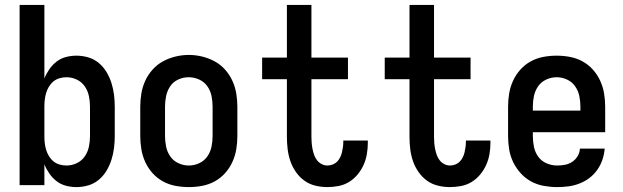

<svg xmlns="http://www.w3.org/2000/svg" viewBox="-20 -755 2540 783"><path d="M292 8Q270 8 249 2.5Q228 -3 211 -16Q194 -29 181.5 -47Q169 -65 161 -85V0H60V-735H161V-435Q169 -455 181.5 -473Q194 -491 211 -504Q228 -517 249 -522.5Q270 -528 292 -528Q316 -528 340 -521Q364 -514 383 -498Q402 -482 414.5 -461Q427 -440 434.5 -416.5Q442 -393 445 -368.5Q448 -344 448 -320V-200Q448 -176 445 -151.5Q442 -127 434.5 -103.5Q427 -80 414.5 -59Q402 -38 383 -22Q364 -6 340 1Q316 8 292 8ZM251 -80Q273 -80 293 -89.5Q313 -99 325.5 -117Q338 -135 342.5 -156.5Q347 -178 347 -200V-320Q347 -342 342.5 -363.5Q338 -385 325.5 -403Q313 -421 293 -430.5Q273 -440 251 -440Q237 -440 223 -436Q209 -432 198 -423Q187 -414 179.5 -401.5Q172 -389 168 -375.5Q164 -362 162.5 -348Q161 -334 161 -320V-200Q161 -186 162.5 -172Q164 -158 168 -144.5Q172 -131 179.5 -118.5Q187 -106 198 -97Q209 -88 223 -84Q237 -80 251 -80Z M750 8Q723 8 696 3Q669 -2 645 -15Q621 -28 602.5 -48.5Q584 -69 572.5 -94Q561 -119 556.5 -146Q552 -173 552 -200V-320Q552 -347 556.5 -374Q561 -401 572.5 -426Q584 -451 602.5 -471.5Q621 -492 645 -505Q669 -518 696 -524.5Q723 -531 750 -531Q777 -531 804 -524.5Q831 -518 855 -505Q879 -492 897.5 -471.5Q916 -451 927.5 -426Q939 -401 943.5 -374Q948 -347 948 -320V-200Q948 -173 943.5 -146Q939 -119 927.5 -94Q916 -69 897.5 -48.5Q879 -28 855 -15Q831 -2 804 3Q777 8 750 8ZM750 -80Q772 -80 792.5 -89.5Q813 -99 825.5 -117Q838 -135 842.5 -156.5Q847 -178 847 -200V-320Q847 -342 842.5 -364Q838 -386 825 -404Q812 -422 791.5 -431Q771 -440 749 -440Q727 -440 706.5 -430.5Q686 -421 674 -403Q662 -385 657.5 -363.5Q653 -342 653 -320V-200Q653 -178 657.5 -156.5Q662 -135 674.5 -117Q687 -99 707.5 -89.5Q728 -80 750 -80Z M1315 8Q1290 8 1265.5 2Q1241 -4 1221 -18.5Q1201 -33 1186.5 -54Q1172 -75 1164 -98.5Q1156 -122 1153 -147Q1150 -172 1150 -197V-432H1049V-520H1150V-735H1250V-520H1399V-432H1250V-197Q1250 -185 1251 -172.5Q1252 -160 1254.5 -147.5Q1257 -135 1261 -123.5Q1265 -112 1272.5 -102Q1280 -92 1291.5 -86Q1303 -80 1315 -80Q1326 -80 1336.5 -84Q1347 -88 1354.5 -95.5Q1362 -103 1367 -113Q1372 -123 1374.5 -133.5Q1377 -144 1378.5 -155Q1380 -166 1380 -177Q1380 -178 1380 -179.5Q1380 -181 1380 -182H1480Q1480 -179 1480 -176.5Q1480 -174 1480 -172Q1480 -149 1476 -126Q1472 -103 1462.5 -82Q1453 -61 1438 -43Q1423 -25 1403.5 -13Q1384 -1 1361 3.5Q1338 8 1315 8Z M1815 8Q1790 8 1765.5 2Q1741 -4 1721 -18.5Q1701 -33 1686.5 -54Q1672 -75 1664 -98.5Q1656 -122 1653 -147Q1650 -172 1650 -197V-432H1549V-520H1650V-735H1750V-520H1899V-432H1750V-197Q1750 -185 1751 -172.5Q1752 -160 1754.5 -147.5Q1757 -135 1761 -123.5Q1765 -112 1772.5 -102Q1780 -92 1791.5 -86Q1803 -80 1815 -80Q1826 -80 1836.5 -84Q1847 -88 1854.5 -95.5Q1862 -103 1867 -113Q1872 -123 1874.5 -133.5Q1877 -144 1878.5 -155Q1880 -166 1880 -177Q1880 -178 1880 -179.5Q1880 -181 1880 -182H1980Q1980 -179 1980 -176.5Q1980 -174 1980 -172Q1980 -149 1976 -126Q1972 -103 1962.5 -82Q1953 -61 1938 -43Q1923 -25 1903.5 -13Q1884 -1 1861 3.5Q1838 8 1815 8Z M2252 8Q2225 8 2197.5 3Q2170 -2 2146 -15Q2122 -28 2103.5 -48.5Q2085 -69 2073 -93.5Q2061 -118 2056.5 -145.5Q2052 -173 2052 -200V-320Q2052 -347 2056.5 -374Q2061 -401 2072.5 -426Q2084 -451 2102.5 -471.5Q2121 -492 2145 -505Q2169 -518 2196 -523Q2223 -528 2250 -528Q2277 -528 2304 -523Q2331 -518 2355 -505Q2379 -492 2397.5 -471.5Q2416 -451 2427.5 -426Q2439 -401 2443.5 -374Q2448 -347 2448 -320V-216H2153V-200Q2153 -178 2157.5 -156Q2162 -134 2175 -116Q2188 -98 2209 -89Q2230 -80 2252 -80Q2268 -80 2284 -83Q2300 -86 2313.5 -95Q2327 -104 2335.5 -118Q2344 -132 2345 -149H2446Q2444 -125 2436.5 -103Q2429 -81 2415.5 -62Q2402 -43 2383.5 -29Q2365 -15 2343 -6.5Q2321 2 2298 5Q2275 8 2252 8ZM2347 -304V-320Q2347 -342 2342.5 -363.5Q2338 -385 2325.5 -403Q2313 -421 2292.5 -430.5Q2272 -440 2250 -440Q2228 -440 2207.5 -430.5Q2187 -421 2174.5 -403Q2162 -385 2157.5 -363.5Q2153 -342 2153 -320V-304Z"/></svg>

Font: Zed Sans Semibold
Style: Regular
Weight: 600
Designer: Belleve Invis
Foundry: Belleve Invis
Version: Version 1.0.0; ttfautohint (v1.8.4)